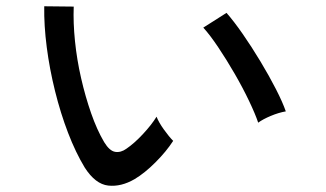

<svg xmlns="http://www.w3.org/2000/svg" viewBox="-20 -681 1040 612"><path d="M409 -110Q366 -85 325 -89.5Q284 -94 250 -147Q221 -195 197 -257.5Q173 -320 155.5 -390.5Q138 -461 129 -530.5Q120 -600 121 -661L215 -660Q213 -609 219 -550Q225 -491 238.5 -432Q252 -373 270.5 -320Q289 -267 312 -228Q329 -200 347 -197Q365 -194 383 -207Q408 -224 435.5 -253.5Q463 -283 479 -309Q486 -291 502.5 -268Q519 -245 532 -232Q510 -198 475.5 -163.5Q441 -129 409 -110ZM803 -290Q794 -317 774 -359Q754 -401 728 -446Q702 -491 675.5 -530.5Q649 -570 628 -593L702 -640Q725 -614 753.5 -573Q782 -532 810 -485.5Q838 -439 859.5 -397Q881 -355 891 -326Q868 -322 843 -311.5Q818 -301 803 -290Z"/></svg>

Font: Zen Kaku Gothic New Medium
Style: Regular
Weight: 500
Designer: Yoshimichi Ohira
Foundry: Positype
Version: Version 1.002